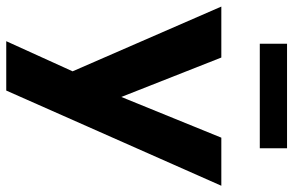

<svg xmlns="http://www.w3.org/2000/svg" viewBox="-182 -558 916 599"><g transform="rotate(90 275.5 -258.0)"><path d="M104 180 198 -27 -4 -491H155L278 -179L405 -491H555L258 180ZM112 -611V-696H438V-611Z"/></g></svg>

Font: Nunito Sans ExtraBold
Style: Regular
Weight: 800
Designer: Vernon Adams
Foundry: Vernon Adams
Version: Version 3.101; ttfautohint (v1.8.4.7-5d5b);gftools[0.9.27]